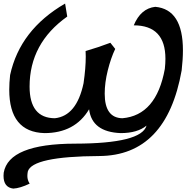

<svg xmlns="http://www.w3.org/2000/svg" viewBox="-30 -747 1115 1098"><path d="M45.9 331.5Q-9.8 324.7 -9.8 258.3L-8.8 240.7Q20 75.2 399.4 74.5Q778.8 73.7 808.1 -28.8Q755.9 14.2 660.2 14.2Q495.6 7.8 479.5 -122.1Q398.4 14.2 224.1 14.2Q22.9 8.3 22.9 -233.9Q22.9 -272.9 27.8 -317.9Q84 -577.1 342.3 -726.6L354.5 -652.3Q139.2 -499.5 139.2 -252Q139.2 -71.8 283.7 -70.8Q408.2 -84 447.8 -271Q460.4 -357.9 460.4 -423.8L459.5 -455.1Q533.2 -476.6 601.1 -502.4L628.9 -467.3Q604 -415 586.4 -344.7Q568.8 -274.4 568.8 -211.4Q568.8 -72.8 669.9 -70.8Q864.3 -87.4 912.6 -353Q916 -384.3 916 -411.1Q916 -602.1 734.9 -602.1Q774.9 -698.7 857.9 -708Q1016.1 -693.8 1016.1 -459.5Q1016.1 -407.2 1008.8 -344.2Q922.4 143.1 537.6 145.3Q152.8 147.5 128.9 234.4Q126.5 248 126.5 259.8Q126.5 282.7 139.6 303.2Q84 329.6 45.9 331.5Z"/></svg>

Font: Kelvinch
Style: Bold Italic
Weight: 700
Italic angle: -10°
Designer: Paul James Miller
Foundry: High-Logic / Made with FontCreator
Version: Version 3.30 September 23, 2016